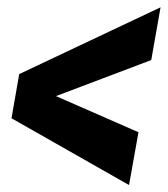

<svg xmlns="http://www.w3.org/2000/svg" viewBox="-20 -510 466 533"><path d="M338.2 3.7 364.4 -142.9 135.4 -243.2 399.9 -343.3 425.7 -489.7 33.3 -304.3 11.9 -181.7Z"/></svg>

Font: Anybody Thin
Style: Italic
Weight: 100
Italic angle: -10°
Designer: Tyler Finck
Foundry: Etcetera Type Company
Version: Version 1.114;gftools[0.9.25]